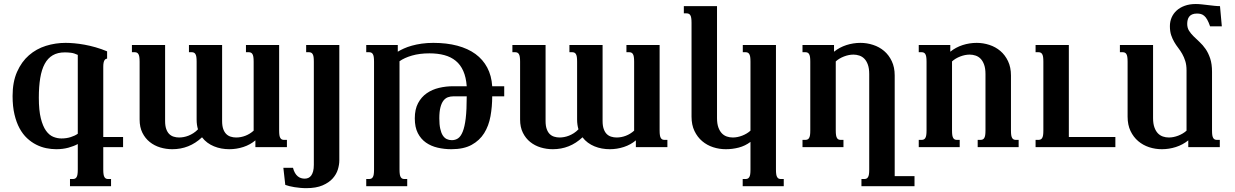

<svg xmlns="http://www.w3.org/2000/svg" viewBox="-20 -747 6273 975"><path d="M335.4 198.7V162.1H349.1Q355.5 162.1 360.4 160.2Q365.2 158.2 368.7 152.8Q372.1 147.5 373.5 138.2Q375 128.9 375 113.8V-15.6Q356 -4.9 327.6 2.9Q299.3 10.7 265.6 10.7Q240.7 10.7 214.6 5.4Q188.5 0 163.8 -12.5Q139.2 -24.9 117.4 -45.2Q95.7 -65.4 79.3 -95.5Q63 -125.5 53.5 -166Q43.9 -206.5 43.9 -259.3Q43.9 -331.1 66.7 -382.3Q89.4 -433.6 127 -466.3Q164.6 -499 213.1 -514.2Q261.7 -529.3 313 -529.3Q333.5 -529.3 357.9 -527.1Q382.3 -524.9 409.4 -520Q436.5 -515.1 465.6 -506.8Q494.6 -498.5 523.9 -486.3V-449.7Q520 -448.7 516.6 -447Q513.2 -445.3 510.5 -440.9Q507.8 -436.5 506.1 -428.7Q504.4 -420.9 504.4 -407.7V-51.3H605V0H504.4V113.8Q504.4 128.9 505.9 138.2Q507.3 147.5 510.7 152.8Q514.2 158.2 518.8 160.2Q523.4 162.1 530.3 162.1H543.9V198.7ZM375 -468.3Q356.4 -477.1 340.6 -479Q324.7 -481 309.1 -481Q272.9 -481 247.8 -466.3Q222.7 -451.7 207 -422.6Q191.4 -393.6 184.3 -350.6Q177.2 -307.6 177.2 -251Q177.2 -186.5 187.3 -146.2Q197.3 -106 213.6 -83.3Q230 -60.5 250.5 -52.2Q271 -43.9 292 -43.9Q317.4 -43.9 339.1 -50.8Q360.8 -57.6 375 -67.9Z M689 -433.6Q689 -448.7 687.5 -458Q686 -467.3 682.6 -472.7Q679.2 -478 674.3 -480Q669.4 -481.9 663.1 -481.9H649.9V-518.6H818.4V-132.8Q818.4 -108.4 824 -92.3Q829.6 -76.2 839.1 -66.7Q848.6 -57.1 861.8 -53Q875 -48.8 889.6 -48.8Q900.4 -48.8 912.6 -51Q924.8 -53.2 937.3 -58.1Q949.7 -63 961.9 -70.8Q974.1 -78.6 985.4 -90.3Q981.9 -101.6 980.2 -113.8Q978.5 -126 978.5 -140.1V-433.6Q978.5 -448.7 977.1 -458Q975.6 -467.3 972.2 -472.7Q968.8 -478 963.9 -480Q959 -481.9 952.6 -481.9H939.5V-518.6H1107.9V-132.8Q1107.9 -108.4 1113.5 -92.3Q1119.1 -76.2 1128.7 -66.7Q1138.2 -57.1 1151.4 -53Q1164.6 -48.8 1179.2 -48.8Q1203.1 -48.8 1226.1 -57.6Q1249 -66.4 1268.1 -83.5V-433.6Q1268.1 -448.7 1266.6 -458Q1265.1 -467.3 1261.7 -472.7Q1258.3 -478 1253.4 -480Q1248.5 -481.9 1242.2 -481.9H1229V-518.6H1397.5V-85Q1397.5 -69.8 1398.9 -60.5Q1400.4 -51.3 1403.8 -45.9Q1407.2 -40.5 1411.9 -38.6Q1416.5 -36.6 1423.3 -36.6H1437V0H1276.9V-34.2Q1251 -12.2 1216.1 -0.7Q1181.2 10.7 1144.5 10.7Q1124 10.7 1104.2 7.1Q1084.5 3.4 1066.7 -3.9Q1048.8 -11.2 1033.2 -22.7Q1017.6 -34.2 1005.9 -49.8Q973.1 -19 935.5 -4.2Q897.9 10.7 855 10.7Q823.2 10.7 793.5 1.7Q763.7 -7.3 740.5 -25.9Q717.3 -44.4 703.1 -72.8Q689 -101.1 689 -140.1Z M1703.1 67.9Q1703.1 88.9 1695.8 113.3Q1688.5 137.7 1669.7 158.9Q1650.9 180.2 1618.2 194.3Q1585.4 208.5 1534.7 208.5Q1519.5 208.5 1504.4 207Q1489.3 205.6 1475.3 203.4Q1461.4 201.2 1449.5 198.2Q1437.5 195.3 1428.7 191.9L1418.9 105H1467.8Q1471.7 120.6 1478 131.3Q1484.4 142.1 1492.2 148.4Q1500 154.8 1509 157.5Q1518.1 160.2 1527.3 160.2Q1537.1 160.2 1545.7 156.5Q1554.2 152.8 1560.3 144.5Q1566.4 136.2 1570.1 122.8Q1573.7 109.4 1573.7 89.8V-433.6Q1573.7 -448.7 1572.3 -458Q1570.8 -467.3 1567.4 -472.7Q1564 -478 1559.1 -480Q1554.2 -481.9 1547.9 -481.9H1534.7V-518.6H1703.1Z M2282.2 -257.8Q2267.6 -257.8 2254.6 -253.2Q2241.7 -248.5 2231.9 -236.1Q2222.2 -223.6 2216.6 -201.9Q2210.9 -180.2 2210.9 -146Q2210.9 -114.7 2215.6 -93.5Q2220.2 -72.3 2228.5 -59.3Q2236.8 -46.4 2248.5 -40.8Q2260.3 -35.2 2274.4 -35.2Q2292 -35.2 2305.9 -44.4Q2319.8 -53.7 2329.8 -78.4Q2339.8 -103 2345 -146.2Q2350.1 -189.5 2350.1 -257.8ZM2161.1 -476.1Q2110.8 -476.1 2072 -464.8Q2033.2 -453.6 2008.8 -436V113.8Q2008.8 128.9 2010.3 138.2Q2011.7 147.5 2015.1 152.8Q2018.6 158.2 2023.2 160.2Q2027.8 162.1 2034.7 162.1H2047.9V198.7H1839.8V162.1H1853.5Q1859.9 162.1 1864.7 160.2Q1869.6 158.2 1873 152.8Q1876.5 147.5 1877.9 138.2Q1879.4 128.9 1879.4 113.8V-433.6Q1879.4 -448.7 1877.9 -458Q1876.5 -467.3 1873 -472.7Q1869.6 -478 1864.7 -480Q1859.9 -481.9 1853.5 -481.9H1839.8V-518.6H2000V-484.4Q2013.2 -492.7 2031 -500.7Q2048.8 -508.8 2071.5 -515.1Q2094.2 -521.5 2121.6 -525.4Q2148.9 -529.3 2180.7 -529.3Q2248.5 -529.3 2302.5 -514.9Q2356.4 -500.5 2394.5 -472.7Q2432.6 -444.8 2454.3 -403.8Q2476.1 -362.8 2479.5 -309.1H2540.5V-257.8H2479.5Q2479.5 -205.1 2470.7 -156.5Q2461.9 -107.9 2438.7 -70.8Q2415.5 -33.7 2375.2 -11.5Q2335 10.7 2272 10.7Q2235.8 10.7 2202.4 2.9Q2168.9 -4.9 2143.1 -22.9Q2117.2 -41 2101.8 -71Q2086.4 -101.1 2086.4 -146Q2086.4 -191.9 2103 -223.1Q2119.6 -254.4 2147 -273.4Q2174.3 -292.5 2209.5 -300.8Q2244.6 -309.1 2281.2 -309.1H2350.1Q2346.7 -355 2332.5 -386.7Q2318.4 -418.5 2294.2 -438.2Q2270 -458 2236.6 -467Q2203.1 -476.1 2161.1 -476.1Z M2621.1 -433.6Q2621.1 -448.7 2619.6 -458Q2618.2 -467.3 2614.7 -472.7Q2611.3 -478 2606.4 -480Q2601.6 -481.9 2595.2 -481.9H2582V-518.6H2750.5V-132.8Q2750.5 -108.4 2756.1 -92.3Q2761.7 -76.2 2771.2 -66.7Q2780.8 -57.1 2793.9 -53Q2807.1 -48.8 2821.8 -48.8Q2832.5 -48.8 2844.7 -51Q2856.9 -53.2 2869.4 -58.1Q2881.8 -63 2894 -70.8Q2906.2 -78.6 2917.5 -90.3Q2914.1 -101.6 2912.4 -113.8Q2910.6 -126 2910.6 -140.1V-433.6Q2910.6 -448.7 2909.2 -458Q2907.7 -467.3 2904.3 -472.7Q2900.9 -478 2896 -480Q2891.1 -481.9 2884.8 -481.9H2871.6V-518.6H3040V-132.8Q3040 -108.4 3045.7 -92.3Q3051.3 -76.2 3060.8 -66.7Q3070.3 -57.1 3083.5 -53Q3096.7 -48.8 3111.3 -48.8Q3135.3 -48.8 3158.2 -57.6Q3181.2 -66.4 3200.2 -83.5V-433.6Q3200.2 -448.7 3198.7 -458Q3197.3 -467.3 3193.8 -472.7Q3190.4 -478 3185.5 -480Q3180.7 -481.9 3174.3 -481.9H3161.1V-518.6H3329.6V-85Q3329.6 -69.8 3331.1 -60.5Q3332.5 -51.3 3335.9 -45.9Q3339.4 -40.5 3344 -38.6Q3348.6 -36.6 3355.5 -36.6H3369.1V0H3209V-34.2Q3183.1 -12.2 3148.2 -0.7Q3113.3 10.7 3076.7 10.7Q3056.2 10.7 3036.4 7.1Q3016.6 3.4 2998.8 -3.9Q2981 -11.2 2965.3 -22.7Q2949.7 -34.2 2938 -49.8Q2905.3 -19 2867.7 -4.2Q2830.1 10.7 2787.1 10.7Q2755.4 10.7 2725.6 1.7Q2695.8 -7.3 2672.6 -25.9Q2649.4 -44.4 2635.3 -72.8Q2621.1 -101.1 2621.1 -140.1Z M3791 -26.4Q3764.2 -6.3 3732.2 2.2Q3700.2 10.7 3665.5 10.7Q3632.3 10.7 3601.1 0.5Q3569.8 -9.8 3545.7 -30.3Q3521.5 -50.8 3506.6 -81.8Q3491.7 -112.8 3491.7 -154.8V-630.9Q3491.7 -646 3490.2 -655.3Q3488.8 -664.6 3485.4 -669.9Q3481.9 -675.3 3477.1 -677.2Q3472.2 -679.2 3465.8 -679.2H3452.6V-715.8H3621.1V-147.5Q3621.1 -119.1 3627.9 -100.1Q3634.8 -81.1 3645.8 -69.8Q3656.7 -58.6 3671.1 -53.7Q3685.5 -48.8 3701.2 -48.8Q3724.6 -48.8 3749.3 -58.3Q3773.9 -67.9 3791 -83.5V-433.6Q3791 -448.7 3789.6 -458Q3788.1 -467.3 3784.7 -472.7Q3781.2 -478 3776.4 -480Q3771.5 -481.9 3765.1 -481.9H3752V-518.6H3920.4V113.8Q3920.4 128.9 3921.9 138.2Q3923.3 147.5 3926.8 152.8Q3930.2 158.2 3934.8 160.2Q3939.5 162.1 3946.3 162.1H3960V198.7H3751.5V162.1H3765.1Q3771.5 162.1 3776.4 160.2Q3781.2 158.2 3784.7 152.8Q3788.1 147.5 3789.6 138.2Q3791 128.9 3791 113.8Z M4224.1 -85Q4224.1 -69.8 4225.6 -60.5Q4227.1 -51.3 4230.5 -45.9Q4233.9 -40.5 4238.5 -38.6Q4243.2 -36.6 4250 -36.6H4263.2V0H4055.2V-36.6H4068.8Q4075.2 -36.6 4080.1 -38.6Q4085 -40.5 4088.4 -45.9Q4091.8 -51.3 4093.3 -60.5Q4094.7 -69.8 4094.7 -85V-433.6Q4094.7 -448.7 4093.3 -458Q4091.8 -467.3 4088.4 -472.7Q4085 -478 4080.1 -480Q4075.2 -481.9 4068.8 -481.9H4055.2V-518.6H4215.3V-484.4Q4243.2 -506.8 4278.1 -518.1Q4313 -529.3 4349.6 -529.3Q4382.3 -529.3 4413.8 -519Q4445.3 -508.8 4469.5 -488.3Q4493.7 -467.8 4508.5 -436.5Q4523.4 -405.3 4523.4 -363.8V147.5H4624V198.7H4354.5V162.1H4368.2Q4374.5 162.1 4379.4 160.2Q4384.3 158.2 4387.7 152.8Q4391.1 147.5 4392.6 138.2Q4394 128.9 4394 113.8V-371.1Q4394 -399.4 4387.2 -418.5Q4380.4 -437.5 4369.4 -448.7Q4358.4 -460 4343.8 -464.8Q4329.1 -469.7 4314 -469.7Q4290.5 -469.7 4265.9 -460.2Q4241.2 -450.7 4224.1 -435.1Z M4814.5 -85Q4814.5 -69.8 4815.9 -60.5Q4817.4 -51.3 4820.8 -45.9Q4824.2 -40.5 4828.9 -38.6Q4833.5 -36.6 4840.3 -36.6H4853.5V0H4645.5V-36.6H4659.2Q4665.5 -36.6 4670.4 -38.6Q4675.3 -40.5 4678.7 -45.9Q4682.1 -51.3 4683.6 -60.5Q4685.1 -69.8 4685.1 -85V-433.6Q4685.1 -448.7 4683.6 -458Q4682.1 -467.3 4678.7 -472.7Q4675.3 -478 4670.4 -480Q4665.5 -481.9 4659.2 -481.9H4645.5V-518.6H4805.7V-484.4Q4833.5 -506.8 4868.4 -518.1Q4903.3 -529.3 4939.9 -529.3Q4972.7 -529.3 5004.2 -519Q5035.6 -508.8 5059.8 -488.3Q5084 -467.8 5098.9 -436.5Q5113.8 -405.3 5113.8 -363.8V-85Q5113.8 -69.8 5115.2 -60.5Q5116.7 -51.3 5120.1 -45.9Q5123.5 -40.5 5128.2 -38.6Q5132.8 -36.6 5139.6 -36.6H5152.8V0H4944.8V-36.6H4958.5Q4964.8 -36.6 4969.7 -38.6Q4974.6 -40.5 4978 -45.9Q4981.4 -51.3 4982.9 -60.5Q4984.4 -69.8 4984.4 -85V-371.1Q4984.4 -399.4 4977.5 -418.5Q4970.7 -437.5 4959.7 -448.7Q4948.7 -460 4934.1 -464.8Q4919.4 -469.7 4904.3 -469.7Q4880.9 -469.7 4856.2 -460.2Q4831.5 -450.7 4814.5 -435.1Z M5644 0H5238.8V-36.6H5252.4Q5258.8 -36.6 5263.7 -38.6Q5268.6 -40.5 5272 -45.9Q5275.4 -51.3 5276.9 -60.5Q5278.3 -69.8 5278.3 -85V-433.6Q5278.3 -448.7 5276.9 -458Q5275.4 -467.3 5272 -472.7Q5268.6 -478 5263.7 -480Q5258.8 -481.9 5252.4 -481.9H5238.8V-518.6H5407.7V-51.3H5644Z M6005.4 -389.2Q6005.4 -417 5999 -437Q5992.7 -457 5983.4 -473.4Q5974.1 -489.7 5963.1 -503.9Q5952.1 -518.1 5942.9 -533.9Q5933.6 -549.8 5927.2 -568.8Q5920.9 -587.9 5920.9 -614.3Q5920.9 -637.2 5929.4 -657.5Q5938 -677.7 5954.6 -693.1Q5971.2 -708.5 5995.8 -717.5Q6020.5 -726.6 6052.2 -726.6Q6065.9 -726.6 6082 -724.9Q6098.1 -723.1 6114.7 -721.2Q6131.3 -719.2 6147 -717.5Q6162.6 -715.8 6175.3 -715.8L6184.6 -613.3H6125Q6117.7 -634.3 6110.4 -647.2Q6103 -660.2 6094.7 -667Q6086.4 -673.8 6077.6 -676Q6068.8 -678.2 6058.6 -678.2Q6043.5 -678.2 6033.7 -673.8Q6023.9 -669.4 6018.6 -662.1Q6013.2 -654.8 6011 -645.3Q6008.8 -635.7 6008.8 -626Q6008.8 -605.5 6018.1 -590.8Q6027.3 -576.2 6041.5 -562.3Q6055.7 -548.3 6071.8 -533.4Q6087.9 -518.6 6102.1 -498.3Q6116.2 -478 6125.5 -450Q6134.8 -421.9 6134.8 -382.3V-85Q6134.8 -69.8 6136.2 -60.5Q6137.7 -51.3 6141.1 -45.9Q6144.5 -40.5 6149.2 -38.6Q6153.8 -36.6 6160.6 -36.6H6174.3V0H6014.2V-34.2Q5986.3 -11.7 5951.4 -0.5Q5916.5 10.7 5879.9 10.7Q5846.7 10.7 5815.4 0.5Q5784.2 -9.8 5760 -30.3Q5735.8 -50.8 5720.9 -81.8Q5706.1 -112.8 5706.1 -154.8V-433.6Q5706.1 -448.7 5704.6 -458Q5703.1 -467.3 5699.7 -472.7Q5696.3 -478 5691.4 -480Q5686.5 -481.9 5680.2 -481.9H5667V-518.6H5835.4V-147.5Q5835.4 -119.1 5842.3 -100.1Q5849.1 -81.1 5860.1 -69.8Q5871.1 -58.6 5885.5 -53.7Q5899.9 -48.8 5915.5 -48.8Q5939 -48.8 5963.6 -58.3Q5988.3 -67.9 6005.4 -83.5Z"/></svg>

Font: Arian AMU Serif
Style: Bold
Weight: 700
Designer: Ruben Hakobyan (Tarumian)
Foundry: Ruben Hakobyan (Tarumian)
Version: Version 1.002